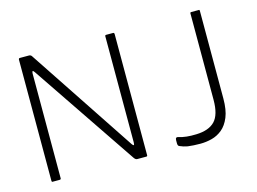

<svg xmlns="http://www.w3.org/2000/svg" viewBox="-92 -829 1339 1000"><g transform="rotate(-15 577.5 -329.5)"><path d="M125 -572V-8Q126 0 117 0H79Q75 0 75 -6V-659Q75 -667 82 -667H132Q141 -666 145 -660L528 -83Q541 -64 541 -89V-658Q540 -667 547 -667H585Q591 -667 591 -658V-6Q591 0 585 0H536Q527 0 519 -12L139 -574Q126 -594 125 -572ZM875 8Q838 8 807 4Q785 0 765 -9Q757 -12 757 -26V-42Q757 -61 774 -55Q810 -43 867 -45Q935 -47 967.5 -81Q1000 -115 1000 -195V-661Q1000 -667 1006 -667H1048Q1051 -667 1051 -661V-189Q1051 -127 1035 -88.5Q1019 -50 993.5 -29Q968 -8 937 0Q906 8 875 8Z"/></g></svg>

Font: Vivano Light
Style: Regular
Weight: 300
Designer: Joe Prince, Josias Burgherr
Version: Version 2.064;September 19, 2022;FontCreator 14.0.0.2877 64-